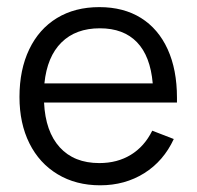

<svg xmlns="http://www.w3.org/2000/svg" viewBox="-20 -520 566 553"><path d="M268.6 13.7Q198.7 13.7 146 -18.1Q93.3 -49.8 64.7 -107.2Q36.1 -164.6 36.1 -240.7Q36.1 -319.3 64.2 -377.9Q92.3 -436.5 144 -468Q195.8 -499.5 266.1 -499.5Q335.9 -499.5 386 -468.3Q436 -437 462.9 -378.2Q489.7 -319.3 489.7 -238.8V-224.6H106.9Q110.8 -141.1 152.1 -95.7Q193.4 -50.3 266.1 -50.3Q317.9 -50.3 356.9 -74.2Q396 -98.1 418.5 -143.6L480.5 -119.6Q451.2 -56.2 395.5 -21.2Q339.8 13.7 268.6 13.7ZM419.9 -279.8Q413.1 -358.4 374.5 -398.4Q335.9 -438.5 267.6 -438.5Q198.2 -438.5 157 -397.7Q115.7 -356.9 107.9 -279.8Z"/></svg>

Font: Potro Sans Bangla
Style: Regular
Weight: 400
Designer: Jayed Ahsan Saad
Foundry: Codepotro
Version: Potro Sans Bangla;Version 0.996;CodepotroFonts;